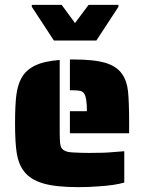

<svg xmlns="http://www.w3.org/2000/svg" viewBox="-20 -763 597 791"><path d="M268 -305H338Q338 -361 327 -377Q321 -386 311 -388.5Q301 -391 282 -391H268V-518H282Q368 -518 414.5 -504Q461 -490 483 -458Q503 -430 507.5 -386Q512 -342 512 -254V-214H268ZM79 -57Q56 -87 49 -131.5Q42 -176 42 -254Q42 -326 47 -368.5Q52 -411 68 -441Q86 -474 123.5 -492.5Q161 -511 226 -516V-214Q226 -180 229 -165.5Q232 -151 243 -144Q255 -136 280 -135Q312 -133 348 -133Q412 -133 441 -136L492 -140V-11Q452 1 382 5Q348 8 302 8Q210 8 157.5 -7.5Q105 -23 79 -57ZM111 -735V-743H234L289 -668L345 -743H468V-735L377 -596H202Z"/></svg>

Font: Saira Stencil One
Style: Regular
Weight: 400
Designer: Hector Gatti with collaboration of the Omnibus-Type team
Foundry: Omnibus-Type
Version: Version 1.004